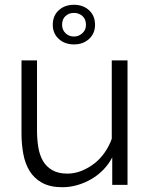

<svg xmlns="http://www.w3.org/2000/svg" viewBox="-20 -774 633 804"><path d="M450 0V-115Q435 -86 412.5 -63Q390 -40 362.5 -24Q335 -8 304 1Q273 10 241 10Q190 10 156.5 -8.5Q123 -27 104 -58Q85 -89 77.5 -130Q70 -171 70 -215V-521H135V-227Q135 -190 140.5 -157Q146 -124 160 -100Q174 -76 199 -61.5Q224 -47 262 -47Q293 -47 322.5 -59Q352 -71 376.5 -90.5Q401 -110 419.5 -137Q438 -164 448 -193V-521H514V0ZM201 -670Q201 -708 226 -731Q251 -754 290 -754Q328 -754 353 -731Q378 -708 378 -670Q378 -634 353 -611Q328 -588 290 -588Q251 -588 226 -611Q201 -634 201 -670ZM290 -720Q269 -720 254.5 -707Q240 -694 240 -670Q240 -649 254.5 -635Q269 -621 290 -621Q309 -621 324.5 -634.5Q340 -648 340 -670Q340 -694 325 -707Q310 -720 290 -720Z"/></svg>

Font: Rising Sun Light
Style: Regular
Weight: 300
Designer: Matt McInerney, Pablo Impallari, Rodrigo Fuenzalida (Raleway font), Stephen Hutchings (Greek), Cristiano Sobral (main ch
Foundry: The Rising Sun Project Authors
Version: Version 4.327; ttfautohint (v1.8.4.7-5d5b-dirty)